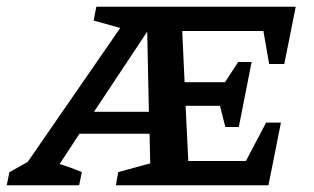

<svg xmlns="http://www.w3.org/2000/svg" viewBox="-70 -550 933 570"><path d="M-50 0 -42 -39 12 -69 287 -467 208 -489 216 -530H808L774 -360H729L712 -458H471L478 -306H598L637 -366H677L639 -173H599L583 -236H481L489 -72H660L720 -186H764L727 0H274L281 -39L376 -65L374 -153H166L107 -63Q140 -53 173 -39L165 0ZM209 -218H372L367 -456Z"/></svg>

Font: Piazzolla SC SemiBold
Style: Italic
Weight: 600
Italic angle: -11.3°
Designer: Juan Pablo del Peral
Foundry: Huerta Tipografica
Version: Version 1.330